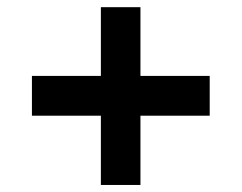

<svg xmlns="http://www.w3.org/2000/svg" viewBox="-20 -611 680 540"><path d="M375 -285.6V-90.8H263.7V-285.6H69.8V-397.5H263.7V-590.8H375V-397.5H569.8V-285.6Z"/></svg>

Font: Twentytwelve Slab
Style: TwentytwelveSlab
Weight: 700
Designer: Domenico Catapano
Version: Version 1.00 2012